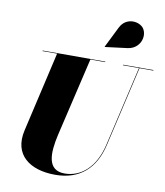

<svg xmlns="http://www.w3.org/2000/svg" viewBox="-108 -1120 1048 1222"><g transform="rotate(10 416.5 -508.5)"><path d="M646 -859C726 -869 754 -952.5 721 -1000.5C694 -1039.5 605.5 -1052.5 568.5 -978L501.5 -843L503 -841ZM117 -750V-746.5H211L92 -230C54 -66 169 15 332 15C490 15 588 -73 624 -230L743.5 -746.5H833V-750H637V-746.5H740L620.5 -230C585 -77 493 -3.5 390 -3.5C276 -3.5 278 -115 307 -240L426 -746.5H522V-750Z"/></g></svg>

Font: Bodoni* 48pt Fatface
Style: Italic
Weight: 900
Italic angle: -13°
Version: Version 2.3